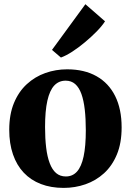

<svg xmlns="http://www.w3.org/2000/svg" viewBox="-20 -883 623 914"><path d="M24 -265Q24 -338.5 46.5 -392.8Q69 -447 107.8 -482.5Q146.5 -518 196 -535.5Q245.5 -553 299.5 -553Q381.5 -553 439.5 -520.2Q497.5 -487.5 528.2 -425.8Q559 -364 559 -276.5Q559 -202 536.5 -147.8Q514 -93.5 475.2 -58.2Q436.5 -23 387 -5.8Q337.5 11.5 283 11.5Q222.5 11.5 174.5 -7Q126.5 -25.5 93 -61Q59.5 -96.5 41.8 -148Q24 -199.5 24 -265ZM293.5 -43Q325.5 -43 346.5 -66.2Q367.5 -89.5 378 -138.2Q388.5 -187 388.5 -263Q388.5 -318 383.5 -361.5Q378.5 -405 367.5 -435.8Q356.5 -466.5 338 -482.8Q319.5 -499 292.5 -499Q260 -499 238.2 -475.8Q216.5 -452.5 205.5 -403.8Q194.5 -355 194.5 -278Q194.5 -223.5 199.8 -180Q205 -136.5 216.8 -105.8Q228.5 -75 247.2 -59Q266 -43 293.5 -43ZM269.5 -609.5 227.5 -645.5 386.5 -863 480 -781.5Q465.5 -759 440 -733Q414.5 -707 384.2 -681.8Q354 -656.5 324.2 -637.2Q294.5 -618 271 -609.5Z"/></svg>

Font: Merriweather 60pt ExtraBold
Style: Regular
Weight: 800
Version: Version 2.100